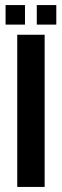

<svg xmlns="http://www.w3.org/2000/svg" viewBox="-20 -737 244 757"><path d="M48 0V-600H156V0ZM125 -640V-717H202V-640ZM2 -640V-717H78.5V-640Z"/></svg>

Font: Big Shoulders Stencil Display Thin
Style: Bold
Weight: 700
Version: Version 2.001